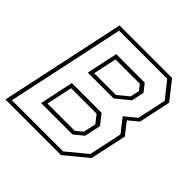

<svg xmlns="http://www.w3.org/2000/svg" viewBox="-193 -855 1010 1010"><g transform="rotate(45 312.0 -350.0)"><path d="M-12 0 137 -700H528L609 -597L571 -418.5L517 -374L570 -306.5L526.5 -103L401.5 0ZM15 -21.5H395.5L506.5 -113L546 -298L488 -372.5H485L551 -427L585.5 -587.5L513 -679H155ZM134 -119.5 174 -308.5H395L439 -253L419.5 -162L367.5 -119.5ZM194.5 -406.5 231.5 -581H443.5L477 -538.5L462 -468L387 -406.5ZM159.5 -141.5H362.5L399.5 -172L414.5 -242.5L380 -286.5H190.5ZM220.5 -428H382L442.5 -477.5L453.5 -528L429.5 -558.5H248.5Z"/></g></svg>

Font: Tourney Thin ExtraLight
Style: Italic
Weight: 250
Italic angle: -12°
Version: Version 1.015